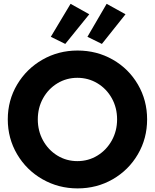

<svg xmlns="http://www.w3.org/2000/svg" viewBox="-20 -997 826 1024"><path d="M21.5 -360.4Q21.5 -461.9 71.3 -545.9Q121.1 -629.9 206.3 -678.7Q291.5 -727.5 393.6 -727.5Q496.6 -727.5 581.5 -679Q666.5 -630.4 715.6 -546.1Q764.6 -461.9 764.6 -360.4Q764.6 -258.3 715.3 -174.1Q666 -89.8 581.3 -41Q496.6 7.8 393.6 7.8Q292 7.8 206.5 -41Q121.1 -89.8 71.3 -174.3Q21.5 -258.8 21.5 -360.4ZM604.5 -360.4Q604.5 -422.4 576.4 -472.9Q548.3 -523.4 499.8 -552.7Q451.2 -582 392.6 -582Q334.5 -582 286.1 -552.7Q237.8 -523.4 209.7 -472.9Q181.6 -422.4 181.6 -360.4Q181.6 -298.8 209.5 -248Q237.3 -197.3 285.6 -167.5Q334 -137.7 392.6 -137.7Q451.7 -137.7 500 -167.5Q548.3 -197.3 576.4 -248Q604.5 -298.8 604.5 -360.4ZM251 -800.8 356.4 -976.6 456.1 -920.9 328.1 -762.7ZM446.3 -800.8 548.8 -976.6 649.4 -920.9 523.4 -762.7Z"/></svg>

Font: Reddit Sans Fudge ExtraBold
Style: Regular
Weight: 800
Designer: Stephen Hutchings
Foundry: Reddit
Version: Version 1.011